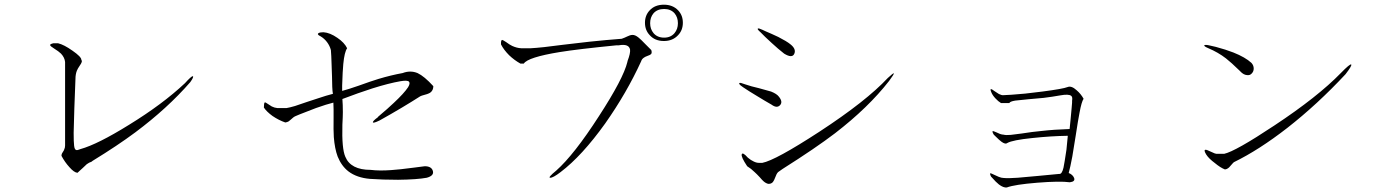

<svg xmlns="http://www.w3.org/2000/svg" viewBox="-20 -825 6040 831"><path d="M231.4 -637.7H210.9Q194.3 -633.8 197.3 -628.9Q198.2 -625 213.9 -615.2Q234.4 -602.5 244.1 -592.8Q259.8 -576.2 261.7 -556.6V-195.3Q261.7 -185.5 257.8 -177.7Q256.8 -173.8 252 -167Q249 -163.1 248 -160.2Q246.1 -156.2 246.1 -150.4Q260.7 -123 280.3 -101.6Q300.8 -78.1 315.4 -77.1Q320.3 -82 327.1 -87.9Q331.1 -90.8 338.9 -98.6Q349.6 -109.4 355.5 -114.3Q366.2 -122.1 376 -125L380.9 -128.9Q489.3 -195.3 565.4 -252Q705.1 -356.4 803.7 -469.7Q820.3 -493.2 814.5 -495.1Q808.6 -496.1 780.3 -464.8Q683.6 -374 539.1 -285.2Q402.3 -200.2 328.1 -179.7Q314.5 -173.8 309.6 -175.8Q302.7 -177.7 300.8 -194.3Q298.8 -210 298.8 -250Q299.8 -277.3 301.8 -357.4L306.6 -483.4Q306.6 -502.9 312.5 -518.6Q316.4 -528.3 325.2 -541Q332 -550.8 333 -554.7Q335.9 -560.5 332 -566.4Q332 -579.1 293.9 -605.5Q256.8 -631.8 231.4 -637.7Z M1220.7 -357.4H1179.7Q1168 -358.4 1156.2 -364.3Q1149.4 -368.2 1139.6 -375Q1128.9 -382.8 1126 -381.8Q1122.1 -378.9 1122.1 -359.4Q1133.8 -341.8 1159.2 -323.2Q1186.5 -304.7 1214.8 -294.9Q1222.7 -295.9 1229.5 -299.8Q1233.4 -302.7 1241.2 -309.6Q1246.1 -314.5 1249 -316.4Q1253.9 -320.3 1258.8 -322.3L1277.3 -330.1Q1321.3 -347.7 1347.7 -357.4Q1394.5 -374 1422.9 -380.9Q1423.8 -369.1 1423.8 -350.6Q1423.8 -339.8 1423.8 -316.4Q1422.9 -259.8 1424.8 -231.4Q1428.7 -181.6 1441.4 -147.5Q1458 -106.4 1488.3 -83Q1524.4 -55.7 1581.1 -50.8Q1636.7 -46.9 1703.1 -46.9Q1785.2 -47.9 1827.1 -55.7Q1859.4 -64.5 1853.5 -85Q1847.7 -105.5 1818.4 -105.5L1772.5 -99.6Q1706.1 -90.8 1673.8 -88.9Q1622.1 -85 1584 -89.8Q1498 -89.8 1474.6 -146.5Q1459 -181.6 1461.9 -285.2Q1463.9 -321.3 1463.9 -339.8Q1463.9 -372.1 1461.9 -396.5Q1531.2 -422.9 1591.8 -442.4Q1663.1 -464.8 1713.9 -473.6Q1743.2 -478.5 1750 -471.7Q1756.8 -464.8 1746.1 -447.3Q1729.5 -421.9 1684.6 -379.9Q1660.2 -356.4 1617.2 -320.3L1615.2 -317.4Q1593.8 -301.8 1593.8 -295.9Q1594.7 -290 1623 -303.7Q1668.9 -329.1 1719.7 -359.4Q1763.7 -385.7 1798.8 -408.2L1805.7 -411.1Q1833 -418 1841.8 -423.8Q1855.5 -433.6 1855.5 -452.1Q1816.4 -495.1 1787.1 -508.8Q1755.9 -521.5 1722.7 -508.8Q1673.8 -500 1618.2 -483.4Q1585.9 -473.6 1532.2 -454.1Q1502.9 -444.3 1491.2 -440.4Q1471.7 -434.6 1460.9 -431.6V-455.1Q1462.9 -518.6 1465.8 -547.9Q1470.7 -599.6 1482.4 -616.2Q1470.7 -640.6 1440.4 -661.1Q1408.2 -683.6 1379.9 -685.5Q1365.2 -685.5 1358.4 -681.6Q1350.6 -675.8 1367.2 -668Q1383.8 -658.2 1395.5 -642.6Q1407.2 -627 1412.1 -608.4Q1414.1 -585 1415 -550.8Q1416 -531.2 1417 -493.2Q1418 -461.9 1418 -449.2Q1418.9 -428.7 1420.9 -418.9Q1390.6 -411.1 1359.4 -400.4Q1340.8 -394.5 1308.6 -383.8Q1271.5 -371.1 1256.8 -366.2Q1233.4 -359.4 1220.7 -357.4Z M2853.5 -804.7Q2814.5 -804.7 2792 -780.3Q2771.5 -758.8 2771.5 -726.6Q2771.5 -694.3 2792 -672.9Q2814.5 -647.5 2853.5 -647.5Q2891.6 -647.5 2915 -672.9Q2935.5 -694.3 2935.5 -726.6Q2935.5 -758.8 2915 -780.3Q2891.6 -804.7 2853.5 -804.7ZM2854.5 -786.1Q2882.8 -786.1 2899.4 -767.6Q2914.1 -750 2914.1 -724.6Q2914.1 -699.2 2899.4 -681.6Q2882.8 -662.1 2854.5 -662.1Q2825.2 -662.1 2808.6 -681.6Q2793.9 -699.2 2793.9 -724.6Q2793.9 -750 2808.6 -767.6Q2825.2 -786.1 2854.5 -786.1ZM2277.3 -616.2H2235.4Q2216.8 -617.2 2197.3 -626Q2186.5 -630.9 2170.9 -642.6Q2156.2 -652.3 2153.3 -652.3Q2147.5 -651.4 2148.4 -632.8Q2160.2 -609.4 2183.6 -585.9Q2206.1 -564.5 2232.4 -549.8H2247.1Q2264.6 -577.1 2402.3 -599.6Q2480.5 -612.3 2648.4 -628.9H2658.2Q2702.1 -636.7 2707 -610.4Q2709 -594.7 2696.3 -561.5L2695.3 -556.6Q2677.7 -484.4 2572.3 -322.3Q2464.8 -155.3 2387.7 -86.9Q2349.6 -55.7 2361.3 -55.7Q2373 -54.7 2406.2 -80.1Q2499 -150.4 2599.6 -291Q2692.4 -422.9 2754.9 -559.6Q2757.8 -569.3 2766.6 -575.2Q2771.5 -579.1 2782.2 -583Q2793.9 -586.9 2797.9 -590.8Q2802.7 -596.7 2798.8 -608.4L2773.4 -633.8Q2753.9 -654.3 2744.1 -662.1Q2728.5 -674.8 2716.8 -673.8Q2711.9 -673.8 2706.1 -671.9Q2703.1 -670.9 2694.3 -667Q2687.5 -664.1 2683.6 -662.1Q2676.8 -659.2 2670.9 -657.2Q2605.5 -652.3 2531.2 -644.5Q2489.3 -639.6 2414.1 -630.9Q2357.4 -624 2335 -621.1Q2297.9 -617.2 2277.3 -616.2Z M3205.1 -460 3187.5 -465.8Q3177.7 -467.8 3179.7 -461.9Q3182.6 -456.1 3196.3 -447.3Q3220.7 -430.7 3256.8 -409.2Q3290 -388.7 3319.3 -372.1Q3341.8 -355.5 3355.5 -369.1Q3370.1 -383.8 3350.6 -407.2Q3341.8 -418.9 3317.4 -428.7Q3301.8 -433.6 3264.6 -443.4Q3244.1 -448.2 3233.4 -451.2Q3216.8 -456.1 3205.1 -460ZM3293.9 -689.5 3279.3 -696.3Q3262.7 -704.1 3259.8 -701.2Q3256.8 -698.2 3271.5 -685.5Q3289.1 -667 3320.3 -638.7Q3347.7 -613.3 3374 -592.8Q3409.2 -571.3 3418 -592.8Q3426.8 -613.3 3400.4 -633.8Q3384.8 -646.5 3348.6 -665Q3317.4 -679.7 3293.9 -689.5ZM3279.3 -120.1H3265.6Q3253.9 -120.1 3242.2 -126Q3229.5 -131.8 3216.8 -142.6Q3194.3 -168 3190.4 -157.2Q3186.5 -146.5 3213.9 -105.5Q3231.4 -94.7 3246.1 -80.1Q3254.9 -72.3 3268.6 -57.6Q3279.3 -44.9 3285.2 -40Q3293.9 -32.2 3304.7 -29.3Q3317.4 -28.3 3325.2 -37.1Q3330.1 -43 3335.9 -58.6Q3338.9 -66.4 3340.8 -70.3Q3343.8 -76.2 3347.7 -80.1L3367.2 -93.8Q3510.7 -184.6 3593.8 -248Q3738.3 -359.4 3828.1 -474.6Q3850.6 -504.9 3848.6 -507.8Q3846.7 -509.8 3822.3 -487.3Q3729.5 -387.7 3526.4 -254.9Q3335.9 -130.9 3279.3 -120.1Z M4358.4 -415Q4410.2 -418 4491.2 -428.7Q4581.1 -440.4 4600.6 -448.2Q4617.2 -455.1 4639.6 -434.6Q4658.2 -418.9 4669.9 -397.5Q4661.1 -384.8 4652.3 -336.9Q4646.5 -308.6 4635.7 -237.3Q4626 -175.8 4621.1 -147.5Q4612.3 -100.6 4605.5 -76.2Q4623 -69.3 4628.9 -54.7Q4634.8 -39.1 4610.4 -36.1Q4567.4 -42 4469.7 -34.2Q4372.1 -26.4 4337.9 -13.7Q4323.2 -11.7 4303.7 -26.4Q4292 -35.2 4270.5 -59.6L4269.5 -60.5Q4262.7 -74.2 4266.6 -75.2Q4269.5 -75.2 4283.2 -68.4Q4295.9 -62.5 4302.7 -59.6Q4314.5 -54.7 4324.2 -54.7Q4342.8 -52.7 4384.8 -55.7Q4410.2 -57.6 4471.7 -63.5L4564.5 -72.3Q4576.2 -70.3 4583 -99.6Q4586.9 -118.2 4595.7 -176.8L4601.6 -237.3Q4529.3 -236.3 4447.3 -227.5Q4362.3 -218.8 4339.8 -206.1Q4332 -199.2 4315.4 -210.9Q4305.7 -217.8 4288.1 -235.4L4281.2 -242.2Q4272.5 -256.8 4277.3 -257.8Q4279.3 -257.8 4293 -252Q4303.7 -247.1 4308.6 -245.1Q4317.4 -242.2 4323.2 -242.2Q4334 -239.3 4354.5 -241.2Q4367.2 -242.2 4401.4 -247.1Q4451.2 -254.9 4484.4 -257.8Q4543.9 -264.6 4609.4 -266.6Q4611.3 -279.3 4613.3 -304.7Q4615.2 -320.3 4618.2 -357.4L4620.1 -380.9V-388.7Q4623 -405.3 4616.2 -410.2Q4605.5 -418.9 4568.4 -412.1Q4536.1 -406.2 4497.1 -401.4Q4473.6 -399.4 4431.6 -395.5Q4388.7 -391.6 4374 -389.6Q4350.6 -385.7 4348.6 -378.9H4312.5Q4300.8 -385.7 4288.1 -399.4Q4275.4 -413.1 4270.5 -425.8Q4264.6 -439.5 4269.5 -439.5Q4272.5 -439.5 4284.2 -430.7Q4296.9 -421.9 4303.7 -418Q4315.4 -412.1 4323.2 -413.1Z M5242.2 -622.1 5216.8 -627.9Q5196.3 -632.8 5192.4 -628.9Q5189.5 -625 5210 -616.2Q5252 -598.6 5286.1 -572.3Q5307.6 -555.7 5345.7 -518.6L5348.6 -515.6Q5362.3 -501 5377 -500Q5389.6 -498 5397.5 -506.8Q5406.2 -515.6 5406.2 -528.3Q5406.2 -542 5396.5 -552.7Q5370.1 -577.1 5318.4 -597.7Q5286.1 -610.4 5242.2 -622.1ZM5278.3 -159.2H5250Q5246.1 -158.2 5237.3 -161.1Q5232.4 -163.1 5221.7 -168Q5202.1 -177.7 5197.3 -176.8Q5188.5 -175.8 5201.2 -155.3Q5211.9 -138.7 5238.3 -119.1Q5261.7 -99.6 5281.2 -91.8Q5290 -91.8 5299.8 -100.6Q5304.7 -105.5 5315.4 -118.2L5320.3 -123Q5428.7 -175.8 5551.8 -271.5Q5681.6 -373 5803.7 -503.9Q5833 -542 5828.1 -545.9Q5823.2 -549.8 5783.2 -508.8Q5683.6 -406.2 5496.1 -282.2Q5327.1 -169.9 5278.3 -159.2Z"/></svg>

Font: Batang
Style: Regular
Weight: 400
Version: Version 2.21